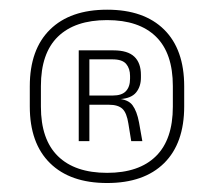

<svg xmlns="http://www.w3.org/2000/svg" viewBox="-20 -668 452 406"><path d="M206.5 -281Q128.5 -281 85.8 -323Q43 -365 43 -443V-485.5Q43 -563.5 85.8 -605.5Q128.5 -647.5 206.5 -647.5Q284.5 -647.5 327 -605.5Q369.5 -563.5 369.5 -485.5V-443Q369.5 -365 327 -323Q284.5 -281 206.5 -281ZM206.5 -302.5Q274 -302.5 309.8 -337.8Q345.5 -373 345.5 -442.5V-486Q345.5 -555.5 309.8 -590.5Q274 -625.5 206.5 -625.5Q138.5 -625.5 102.5 -590.5Q66.5 -555.5 66.5 -486V-442.5Q66.5 -373 102.5 -337.8Q138.5 -302.5 206.5 -302.5ZM257.5 -369.5 251.5 -406.5Q248 -429.5 238.8 -438Q229.5 -446.5 210.5 -446.5H162V-466H218.5Q237.5 -466 246.2 -475.2Q255 -484.5 255 -501.5V-507.5Q255 -523 246.8 -532.8Q238.5 -542.5 218 -542.5H161.5V-561.5H220Q250 -561.5 264 -548.2Q278 -535 278 -509.5V-504Q278 -485 267.8 -472.5Q257.5 -460 234 -458.5L232.5 -455.5L227 -459.5Q251 -458 260.2 -445.5Q269.5 -433 274 -409L281 -369.5ZM146.5 -369.5V-561.5H169V-459.5V-451.5V-369.5Z"/></svg>

Font: Anek Telugu Medium ExtraLight
Style: Regular
Weight: 250
Version: Version 1.003